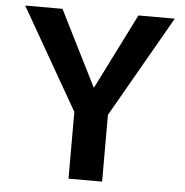

<svg xmlns="http://www.w3.org/2000/svg" viewBox="-52 -781 802 831"><g transform="rotate(5 349.0 -365.0)"><path d="M186 -730 350 -403H352L516 -730H674L422 -290V0H276V-290L24 -730Z"/></g></svg>

Font: Mplus 1p Bold
Style: Bold
Weight: 700
Version: Version 1.061